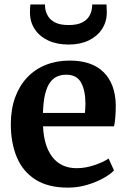

<svg xmlns="http://www.w3.org/2000/svg" viewBox="-20 -847 581 878"><path d="M290.7 11Q199.6 11 141.8 -26Q84 -63 56.8 -128.4Q29.5 -193.8 29.5 -278.5Q29.5 -346.7 48.9 -400.7Q68.4 -454.7 104 -492.4Q139.6 -530.2 189.1 -550.1Q238.6 -570 298.7 -570Q400.1 -570 453.6 -517.1Q507 -464.2 509.4 -368.3Q509.4 -335.8 507.5 -311.7Q505.6 -287.6 501.6 -269.3H176.8Q178.7 -224.7 189.4 -189.3Q200.2 -153.8 219.5 -128.9Q238.7 -104 266.5 -91Q294.2 -77.9 330.6 -77.9Q371.4 -77.9 412.7 -92.2Q453.9 -106.4 476.6 -122L501.4 -67.7Q485.3 -50.4 452.8 -32.2Q420.3 -14 378 -1.5Q335.8 11 290.7 11ZM176.4 -330.6H368.4Q369.2 -340.5 369.9 -351.6Q370.7 -362.7 370.7 -372.8Q370.7 -432.5 351 -468.9Q331.4 -505.4 282.4 -505.4Q260.5 -505.4 241.9 -497.4Q223.3 -489.5 209 -470.2Q194.8 -451 186.4 -417Q178 -383 176.4 -330.6ZM294 -643.3Q239.6 -643.3 199.9 -662.1Q160.1 -681 138.6 -714.1Q117.1 -747.1 117.1 -788.8Q117.1 -797.9 117.4 -809.1Q117.8 -820.3 119.1 -826.7H185.8Q185.8 -822.8 186 -818Q186.3 -813.3 186.8 -807.9Q189.8 -789.3 200.4 -771.9Q211 -754.6 233.5 -743.5Q255.9 -732.5 294 -732.5Q331.7 -732.5 354.1 -743.5Q376.6 -754.6 387.2 -771.7Q397.8 -788.9 400.1 -807.5Q401.1 -812.9 401.4 -817.8Q401.8 -822.8 401.4 -826.7H467Q467.3 -820.3 467.8 -809.2Q468.3 -798.2 468.3 -789.6Q468.3 -747.5 446.6 -714.3Q424.9 -681 385.7 -662.1Q346.6 -643.3 294 -643.3Z"/></svg>

Font: Merriweather Light
Style: Regular
Weight: 300
Version: Version 2.100